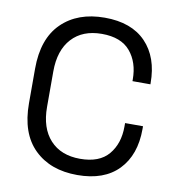

<svg xmlns="http://www.w3.org/2000/svg" viewBox="-82 -787 805 875"><g transform="rotate(10 321.0 -350.0)"><path d="M333 14Q208 14 134 -58.5Q60 -131 60 -270V-430Q60 -569 134 -641.5Q208 -714 333 -714Q457 -714 523.5 -645Q590 -576 590 -456V-451H507V-459Q507 -538 464.5 -588.5Q422 -639 333 -639Q244 -639 194 -584.5Q144 -530 144 -432V-268Q144 -170 194 -115.5Q244 -61 333 -61Q422 -61 464.5 -111.5Q507 -162 507 -241V-257H590V-244Q590 -124 523.5 -55Q457 14 333 14Z"/></g></svg>

Font: Space Grotesk
Style: Regular
Weight: 400
Designer: Florian Karsten
Foundry: Florian Karsten
Version: Version 2.000